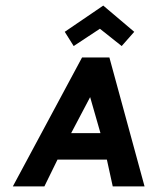

<svg xmlns="http://www.w3.org/2000/svg" viewBox="-20 -668 563 688"><path d="M212 -554 244 -503 338 -565 416 -503 461 -554 350 -648ZM372 -462H274L26 0H139L186 -96H363L384 0H498ZM340 -191H235L303 -320Z"/></svg>

Font: Hussar Tani
Style: Kurs
Weight: 700
Foundry: Cannot Into Space Fonts
Version: Version 0.92